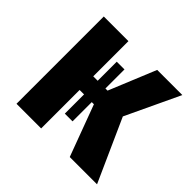

<svg xmlns="http://www.w3.org/2000/svg" viewBox="-134 -678 826 826"><g transform="rotate(45 278.5 -265.5)"><path d="M423 -285 551 0H385L298 -234H285V-117H238V-234H211V0H61V-531H211V-317H238V-433H285V-317H298L386 -531H539Z"/></g></svg>

Font: Fira Sans
Style: Bold
Weight: 700
Designer: bBox Type GmbH & Carrois Corporate GbR & Edenspiekermann AG
Foundry: bBox Type GmbH & Carrois Corporate GbR & Edenspiekermann AG
Version: Version 4.301;PS 004.301;hotconv 1.0.88;makeotf.lib2.5.64775